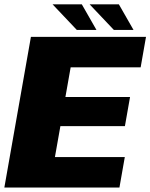

<svg xmlns="http://www.w3.org/2000/svg" viewBox="-40 -840 674 860"><path d="M-20.5 0H495L519 -136.5H206L230.5 -275H519.5L542.5 -405.5H253L276.5 -538.5H590L614 -675H98.5ZM470 -706H558L492.5 -820.5H361.5ZM304 -706H392L326.5 -820.5H195.5Z"/></svg>

Font: Anybody UltraCondensed Thin ExtraBold
Style: Italic
Weight: 800
Italic angle: -10°
Version: Version 1.111